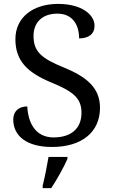

<svg xmlns="http://www.w3.org/2000/svg" viewBox="-20 -744 584 985"><path d="M247 10C397 10 493 -64 493 -191C493 -294 424 -350 307 -398C191 -445 152 -480 152 -560C152 -629 197 -674 274 -674C358 -674 386 -609 386 -547C434 -547 465 -569 465 -612C465 -670 397 -724 278 -724C152 -724 59 -657 59 -543C59 -433 119 -372 243 -321C360 -273 398 -238 398 -165C398 -84 344 -39 255 -39C161 -39 124 -115 120 -198C74 -198 48 -171 48 -131C48 -47 116 10 247 10ZM199 208V221H243C271 179 308 113 326 71V61H229C221 109 210 164 199 208Z"/></svg>

Font: Noto Nastaliq Urdu
Style: Regular
Weight: 400
Designer: Monotype Design Team (Patrick Giasson: type design, Kamal Mansour: OpenType code, Glenda Bellarosa). Updated by Simon Co
Foundry: Monotype Imaging Inc., Simon Cozens
Version: Version 3.009